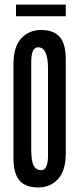

<svg xmlns="http://www.w3.org/2000/svg" viewBox="-20 -809 347 840"><path d="M146.7 -602.2Q116.7 -602.2 116.7 -538.9V-156.7Q116.7 -102.2 127.8 -83.3Q138.9 -64.4 160 -64.4Q190 -64.4 190 -127.8V-510Q190 -602.2 146.7 -602.2ZM146.7 11.1Q92.2 11.1 65.6 -18.9Q38.9 -48.9 38.9 -118.9V-527.8Q38.9 -604.4 72.8 -641.1Q106.7 -677.8 160 -677.8Q214.4 -677.8 241.1 -647.8Q267.8 -617.8 267.8 -547.8V-138.9Q267.8 -62.2 233.9 -25.6Q200 11.1 146.7 11.1ZM50 -788.9V-737.8H267.8V-788.9Z"/></svg>

Font: Le Murmure
Style: Regular
Weight: 600
Width: 2
Designer: Jeremy Landes, Alexander Slobzheninov (Cyrillic)
Foundry: Velvetyne Type Foundry
Version: Version 1.0